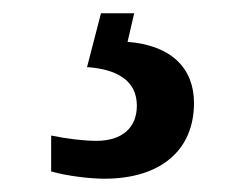

<svg xmlns="http://www.w3.org/2000/svg" viewBox="-20 -29 373 289"><path d="M137 240C222 240 272 197 272 126C272 73 237 39 172 34L182 -9H132L111 72C154 75 186 91 186 130C186 164 163 183 125 183C107 183 81 180 57 175V229C81 236 116 240 137 240Z"/></svg>

Font: Noto Naskh Arabic UI Medium
Style: Regular
Weight: 500
Designer: Monotype Design Team, David Williams, Mohamad Dakak and Nizar Qandah
Foundry: Monotype Imaging Inc.
Version: Version 2.014